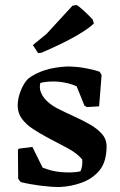

<svg xmlns="http://www.w3.org/2000/svg" viewBox="-20 -739 481 771"><path d="M219 12Q185 12 142 6.5Q99 1 63 -8L53 -21L52 -137L55 -142L110 -149L151 -66Q169 -59 186 -54.5Q203 -50 224 -48Q272 -44 303 -51Q313 -73 310 -99Q289 -124 250.5 -144.5Q212 -165 172 -186Q140 -203 112.5 -221Q85 -239 68 -262Q51 -285 51 -315Q51 -343 63 -374Q75 -405 93 -423Q150 -467 249 -472Q285 -472 319.5 -466Q354 -460 380 -451L388 -438L378 -312L329 -309L319 -315L288 -392Q272 -400 253 -404.5Q234 -409 215 -411Q173 -414 142 -406Q138 -390 142 -375Q153 -336 206 -306Q241 -288 276.5 -272Q312 -256 341.5 -239Q371 -222 389.5 -201Q408 -180 408 -151Q408 -123 401.5 -98.5Q395 -74 379 -54Q352 -22 309.5 -6Q267 10 219 12ZM133 -526 112 -558 167 -603 271 -716 287 -719Q297 -714 316 -696.5Q335 -679 352 -661L357 -645Q338 -625 285 -594.5Q232 -564 146 -527Z"/></svg>

Font: Labrada
Style: Bold
Weight: 700
Designer: Mercedes Jáuregui
Foundry: Omnibus-Type Team
Version: Version 1.000; ttfautohint (v1.8.4.7-5d5b)